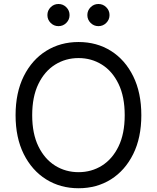

<svg xmlns="http://www.w3.org/2000/svg" viewBox="-20 -952 802 981"><path d="M381.3 9.8Q288.6 9.8 215.8 -35.6Q143.1 -81.1 101.3 -164.8Q59.6 -248.5 59.6 -363.3Q59.6 -478.5 101.3 -562.5Q143.1 -646.5 215.8 -691.9Q288.6 -737.3 381.3 -737.3Q474.6 -737.3 546.9 -691.9Q619.1 -646.5 660.6 -562.5Q702.1 -478.5 702.1 -363.3Q702.1 -248.5 660.6 -164.8Q619.1 -81.1 546.9 -35.6Q474.6 9.8 381.3 9.8ZM381.3 -72.3Q447.3 -72.3 500.7 -105.7Q554.2 -139.2 585.7 -204.1Q617.2 -269 617.2 -363.3Q617.2 -458 585.7 -523.2Q554.2 -588.4 500.7 -621.8Q447.3 -655.3 381.3 -655.3Q315.4 -655.3 261.7 -621.8Q208 -588.4 176.3 -523.2Q144.5 -458 144.5 -363.3Q144.5 -269 176.3 -204.1Q208 -139.2 261.7 -105.7Q315.4 -72.3 381.3 -72.3ZM482.9 -818.4Q459.5 -818.4 442.9 -835Q426.3 -851.6 426.3 -875Q426.3 -898.4 442.9 -915Q459.5 -931.6 482.9 -931.6Q506.3 -931.6 522.9 -915Q539.6 -898.4 539.6 -875Q539.6 -851.6 522.9 -835Q506.3 -818.4 482.9 -818.4ZM278.8 -818.4Q255.4 -818.4 238.8 -835Q222.2 -851.6 222.2 -875Q222.2 -898.4 238.8 -915Q255.4 -931.6 278.8 -931.6Q302.2 -931.6 318.8 -915Q335.4 -898.4 335.4 -875Q335.4 -851.6 318.8 -835Q302.2 -818.4 278.8 -818.4Z"/></svg>

Font: Inter V
Style: Weight 400 Optical size 14.0
Weight: 400
Designer: Rasmus Andersson
Foundry: rsms
Version: Version 4.000;git-4fc901f